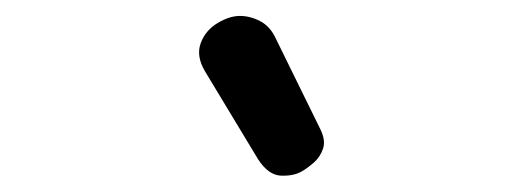

<svg xmlns="http://www.w3.org/2000/svg" viewBox="-20 -754 634 241"><path d="M304 -554 237 -665Q226 -684 232 -700Q238 -716 253 -725Q268 -734 281 -734Q294 -734 306.5 -727.5Q319 -721 326 -706L382 -592Q389 -578 385.5 -567.5Q382 -557 374 -550Q366 -543 359 -539Q349 -533 333 -533.5Q317 -534 304 -554Z"/></svg>

Font: Edu SA Beginner SemiBold
Style: Regular
Weight: 600
Version: Version 1.003